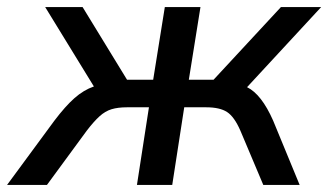

<svg xmlns="http://www.w3.org/2000/svg" viewBox="-64 -524 930 544"><path d="M-44 0 90 -182Q121 -223 147 -246Q173 -269 202 -279L64 -504H170L296 -298H370L403 -504H504L471 -298H541L732 -504H846L636 -277Q677 -257 710 -182L785 0H682L617 -154Q600 -193 579.5 -206.5Q559 -220 520 -220H458L424 0H324L358 -220H296Q270 -220 252 -214.5Q234 -209 218 -194.5Q202 -180 182 -154L69 0Z"/></svg>

Font: Winston Medium
Style: Italic
Weight: 500
Italic angle: -9°
Designer: Original fonts by Vernon Adams / Changes by Cristiano Sobral
Foundry: Original fonts by Vernon Adams / Changes by Cristiano Sobral
Version: Version 2.503;July 17, 2020;FontCreator 13.0.0.2655 64-bit